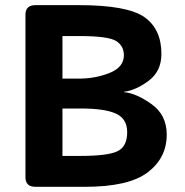

<svg xmlns="http://www.w3.org/2000/svg" viewBox="-20 -720 713 740"><path d="M117.2 0Q78.1 0 78.1 -36.6V-663.6Q78.1 -700.2 117.2 -700.2H283.2Q470.7 -700.2 536.4 -654.1Q602.1 -607.9 602.1 -512.2Q602.1 -445.3 553 -408.7Q503.9 -372.1 458 -366.2V-364.7Q502.4 -361.8 562.5 -319.8Q622.6 -277.8 622.6 -201.2Q622.6 -111.3 549.3 -55.7Q476.1 0 307.6 0ZM220.7 -119.1H292Q395.5 -119.1 432.9 -137.2Q470.2 -155.3 470.2 -210.4Q470.2 -262.2 427 -282Q383.8 -301.8 292 -301.8H220.7ZM220.7 -417H284.7Q347.7 -417 402.6 -439Q457.5 -460.9 457.5 -507.3Q457.5 -543.5 427 -562.3Q396.5 -581.1 284.7 -581.1H220.7Z"/></svg>

Font: Istok
Style: Bold
Weight: 700
Designer: Andrey V. Panov
Foundry: Andrey V. Panov
Version: Version 1.0.1